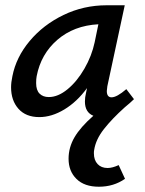

<svg xmlns="http://www.w3.org/2000/svg" viewBox="-20 -438 551 728"><path d="M430 188 454 240Q411 270 355 270Q300 270 270 240.5Q240 211 240 164Q240 121 262.5 82.5Q285 44 334 1Q302 -12 302 -53Q302 -69 306 -85L310 -104Q272 -52 224 -23Q176 6 129 6Q78 6 50 -25.5Q22 -57 22 -107Q22 -126 27 -149Q41 -221 92.5 -282.5Q144 -344 220.5 -381Q297 -418 384 -418H453L387 -111Q385 -97 385 -93Q385 -69 403 -69Q423 -69 459 -100L488 -62Q475 -49 453 -31Q405 12 374 51.5Q343 91 337 131Q336 135 336 143Q336 169 350 184Q364 199 388 199Q406 199 430 188ZM339 -278 353 -346Q260 -341 197.5 -287Q135 -233 119 -149Q117 -139 117 -123Q117 -96 130 -83Q143 -70 165 -70Q200 -70 236 -99.5Q272 -129 300 -177.5Q328 -226 339 -278Z"/></svg>

Font: Ysabeau Semibold
Style: Italic
Weight: 600
Italic angle: -12°
Designer: Christian Thalmann (Catharsis Fonts)
Version: Version 0.003